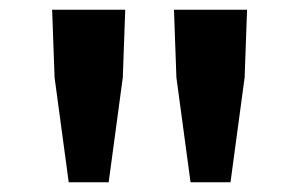

<svg xmlns="http://www.w3.org/2000/svg" viewBox="-20 -800 615 394"><path d="M121 -426H203L232 -641L237 -780H87L92 -641ZM371 -426H453L482 -641L487 -780H337L342 -641Z"/></svg>

Font: Noto Sans CJK KR Bold
Style: Regular
Weight: 700
Designer: Ryoko NISHIZUKA (kana & ideographs); Paul D. Hunt (Latin, Greek & Cyrillic); Wenlong ZHANG (bopomofo); Sandoll Communica
Foundry: Adobe Systems Incorporated
Version: Version 1.004;PS 1.004;hotconv 1.0.82;makeotf.lib2.5.63406